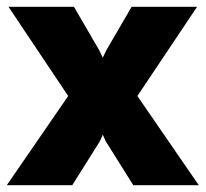

<svg xmlns="http://www.w3.org/2000/svg" viewBox="-26 -546 606 566"><path d="M-1 -526 175 -263 -6 0H187L268 -129L277 -149L286 -129L367 0H560L379 -263L555 -526H362L287 -397L277 -376L267 -397L192 -526Z"/></svg>

Font: Raleway Black
Style: Regular
Weight: 900
Designer: Matt McInerney, Pablo Impallari, Rodrigo Fuenzalida
Foundry: Matt McInerney, Pablo Impallari, Rodrigo Fuenzalida
Version: Version 3.000g; ttfautohint (v1.5) -l 8 -r 28 -G 28 -x 14 -D